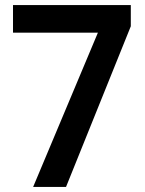

<svg xmlns="http://www.w3.org/2000/svg" viewBox="-20 -784 569 753"><path d="M110 -51 364 -656H31V-764H493V-681L239 -51Z"/></svg>

Font: Noto Sans Tamil UI SemiCondensed SemiBold
Style: Regular
Weight: 600
Width: 4
Designer: Jelle Bosma - Monotype Design Team
Foundry: Monotype Imaging Inc.
Version: Version 2.004; ttfautohint (v1.8.4.7-5d5b)